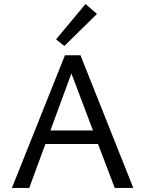

<svg xmlns="http://www.w3.org/2000/svg" viewBox="-20 -932 720 952"><path d="M461 -863 299 -704 258 -737 404 -912ZM549 0 466 -218H205L125 0H39L302 -658H379L641 0ZM230 -285H441L334 -568Z"/></svg>

Font: EauTestText Medium
Style: Regular
Weight: 500
Designer: Christian Thalmann (Catharsis Fonts)
Version: Version 0.001;PS 000.001;hotconv 1.0.88;makeotf.lib2.5.64775